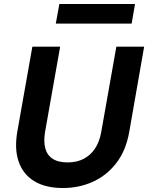

<svg xmlns="http://www.w3.org/2000/svg" viewBox="-20 -935 746 967"><path d="M297 12Q210 12 153.5 -22Q97 -56 74.5 -119.5Q52 -183 67 -271L143 -700H283L207 -271Q199 -223 208 -188.5Q217 -154 245 -135.5Q273 -117 321 -117Q366 -117 400.5 -134.5Q435 -152 458 -186Q481 -220 490 -271L566 -700H706L631 -271Q614 -175 564.5 -112Q515 -49 445.5 -18.5Q376 12 297 12ZM261 -816 279 -915H660L643 -816Z"/></svg>

Font: DM Sans 24pt ExtraBold
Style: Italic
Weight: 800
Italic angle: -10°
Designer: Colophon Foundry, Jonny Pinhorn
Foundry: Colophon Foundry
Version: Version 4.004;gftools[0.9.30]